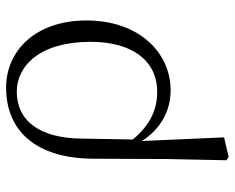

<svg xmlns="http://www.w3.org/2000/svg" viewBox="-90 -475 769 629"><g transform="rotate(-90 294.5 -160.5)"><path d="M307 -30C244 -30 194 -59 152 -110C153 -149 155 -287 155 -281C157 -412 211 -490 309 -490C392 -490 472 -416 472 -248C472 -118 415 -30 307 -30ZM88 2 84 197 95 204 159 189 147 -80C187 -18 247 14 313 14C437 14 542 -90 542 -262C542 -427 444 -525 322 -525C181 -525 89 -428 89 -236Z"/></g></svg>

Font: Noto Serif CJK JP Light
Style: Regular
Weight: 300
Designer: Ryoko NISHIZUKA 西塚涼子 (kana & ideographs); Frank Grießhammer (Latin, Greek & Cyrillic); Wenlong ZHANG 张文龙 (bopomofo); San
Foundry: Adobe Systems Incorporated
Version: Version 1.001;PS 1.001;hotconv 16.6.54;makeotf.lib2.5.65590